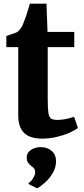

<svg xmlns="http://www.w3.org/2000/svg" viewBox="-20 -724 444 1016"><path d="M202.5 9.5Q138.5 9.5 107.5 -20.5Q76.5 -50.5 76.5 -114V-474.5H13.5V-533.5Q25.5 -538.5 37.8 -542Q50 -545.5 60.2 -549.5Q70.5 -553.5 77.5 -559.5Q84 -566 89 -572.8Q94 -579.5 98.2 -588Q102.5 -596.5 106.5 -608.5Q112 -621 117.5 -637.2Q123 -653.5 128.2 -671Q133.5 -688.5 138 -704.5H226L231.5 -555H373V-474.5H232.5V-202Q232.5 -150 236.2 -126Q240 -102 251.2 -95.8Q262.5 -89.5 284.5 -89.5Q308 -89.5 332.2 -95Q356.5 -100.5 372 -106L392.5 -47Q375 -33.5 345 -20.5Q315 -7.5 278.2 1Q241.5 9.5 202.5 9.5ZM276.5 130.5Q276 163.5 259 192Q242 220.5 219 241.2Q196 262 177.5 272H175.5L133 251L131 243.5Q144 238 155 219.5Q166 201 166 189.5Q166 173.5 159.2 166.2Q152.5 159 145 154Q137 148 129.2 138Q121.5 128 121.5 110Q121.5 89.5 134.2 77.2Q147 65 163.8 59.8Q180.5 54.5 191.5 54.5H194.5Q231 54.5 254 74.8Q277 95 276.5 130.5Z"/></svg>

Font: Merriweather 20pt ExtraBold
Style: Regular
Weight: 800
Version: Version 2.100